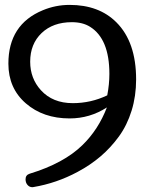

<svg xmlns="http://www.w3.org/2000/svg" viewBox="-20 -759 609 792"><path d="M276.4 -667.5Q198.7 -667.5 151.6 -622.6Q104.5 -577.6 104.5 -504.4Q104.5 -435.5 148.9 -386.7Q197.3 -333.5 280.3 -333.5Q355 -333.5 422.4 -365.7Q431.2 -411.6 431.2 -454.1Q431.2 -598.6 351.6 -648.4Q321.3 -667.5 276.4 -667.5ZM113.3 13.2Q101.6 13.2 93.5 3.9Q85.4 -5.4 85.4 -19.5Q85.4 -37.1 102.5 -42.5Q243.2 -85.4 319.8 -160.2Q385.7 -224.1 420.9 -315.9Q350.6 -270.5 267.1 -270.5Q158.2 -270.5 86.4 -332.8Q14.6 -395 14.6 -496.6Q14.6 -658.2 156.7 -716.8Q209.5 -738.8 267.1 -738.8Q388.2 -738.8 460 -667Q541.5 -585.9 541.5 -431.2Q541.5 -362.8 522.9 -302.7Q504.4 -242.7 470.5 -196Q436.5 -149.4 394.3 -113.5Q352.1 -77.6 299.8 -49.8Q213.4 -3.4 117.7 12.7Z"/></svg>

Font: Corben
Style: Regular
Weight: 400
Designer: vernon adams
Foundry: vernon adams
Version: Version 1.100